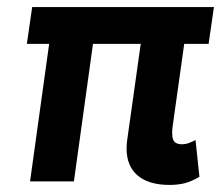

<svg xmlns="http://www.w3.org/2000/svg" viewBox="-20 -513 631 543"><path d="M460 10Q401 10 369.5 -16.5Q338 -43 338 -93Q338 -99 338.5 -105.5Q339 -112 340 -119L378 -389H243L189 0H65L119 -389H56L71 -493H585L570 -389H501L468 -154Q467 -147 467 -142.5Q467 -138 467 -135Q467 -118 474 -111.5Q481 -105 494 -105Q505 -105 515.5 -109Q526 -113 533 -117L544 -13Q520 1 501 5.5Q482 10 460 10Z"/></svg>

Font: Hanken Grotesk
Style: Bold Italic
Weight: 700
Italic angle: -8°
Designer: Alfredo Marco Pradil
Foundry: Hanken Design Co.
Version: Version 3.013